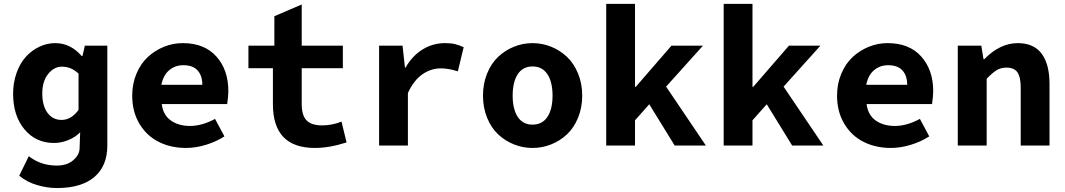

<svg xmlns="http://www.w3.org/2000/svg" viewBox="-20 -743 5436 980"><path d="M270 216.8Q222.2 216.8 170.2 201.9Q118.2 187 78.1 153.8L127 54.2Q187.5 102.1 270 102.1Q321.8 102.1 353.5 75Q385.3 47.9 386.2 15.1L389.2 -67.9Q364.7 -42.5 328.1 -27.8Q291.5 -13.2 255.9 -13.2Q162.6 -13.2 104.7 -83Q46.9 -152.8 46.9 -264.2Q46.9 -321.3 64.5 -370.6Q82 -419.9 111.8 -452.9Q141.6 -485.8 180.7 -504.4Q219.7 -522.9 262.2 -522.9Q339.8 -522.9 397 -457H400.9L413.1 -509.8H527.8V0Q527.8 104 461.7 160.4Q395.5 216.8 270 216.8ZM293.9 -130.9Q343.8 -130.9 380.9 -182.1V-367.2Q343.8 -402.8 295.9 -402.8Q255.9 -402.8 225.8 -365.5Q195.8 -328.1 195.8 -266.1Q195.8 -202.6 222.7 -166.7Q249.5 -130.9 293.9 -130.9Z M929.7 12.2Q852.1 12.2 790.3 -18.8Q728.5 -49.8 691.7 -111.3Q654.8 -172.9 654.8 -254.9Q654.8 -315.4 676.5 -366.9Q698.2 -418.5 734.4 -451.9Q770.5 -485.4 816.7 -504.2Q862.8 -522.9 912.6 -522.9Q1023.4 -522.9 1084.5 -454.6Q1145.5 -386.2 1145.5 -277.8Q1145.5 -251.5 1139.6 -211.9H805.7Q812.5 -155.8 852.1 -127.9Q891.6 -100.1 949.7 -100.1Q1011.2 -100.1 1077.6 -136.2L1125.5 -46.9Q1083 -19.5 1030.8 -3.7Q978.5 12.2 929.7 12.2ZM803.7 -310.1H1012.7Q1012.7 -356.9 988.5 -383.5Q964.4 -410.2 915.5 -410.2Q874 -410.2 843.8 -384.8Q813.5 -359.4 803.7 -310.1Z M1587.4 12.2Q1373 12.2 1373 -210.9V-395H1248V-509.8H1380.4V-660.2L1520 -720.2V-509.8H1730V-395H1520V-211.9Q1520 -153.8 1544.9 -128.4Q1569.8 -103 1624 -103Q1674.3 -103 1723.1 -122.1L1749 -16.1Q1661.1 12.2 1587.4 12.2Z M1915 0V-509.8H2034.7L2046.9 -397.9H2049.8Q2085.4 -459.5 2137.9 -491.2Q2190.4 -522.9 2251 -522.9Q2281.7 -522.9 2302 -518.1Q2322.3 -513.2 2346.7 -502L2316.9 -378.9Q2295.4 -385.3 2287.4 -387.2Q2279.3 -389.2 2262.9 -391.6Q2246.6 -394 2229 -394Q2179.7 -394 2135.7 -363.5Q2091.8 -333 2062 -268.1V0Z M2793 -5.9Q2747.6 12.2 2698.2 12.2Q2648.9 12.2 2603.5 -5.9Q2558.1 -23.9 2522.7 -57.1Q2487.3 -90.3 2466.3 -141.8Q2445.3 -193.4 2445.3 -254.9Q2445.3 -316.4 2466.3 -367.9Q2487.3 -419.4 2522.7 -452.9Q2558.1 -486.3 2603.5 -504.6Q2648.9 -522.9 2698.2 -522.9Q2747.6 -522.9 2793 -504.6Q2838.4 -486.3 2873.8 -452.9Q2909.2 -419.4 2930.4 -367.9Q2951.7 -316.4 2951.7 -254.9Q2951.7 -193.4 2930.4 -141.8Q2909.2 -90.3 2873.8 -57.1Q2838.4 -23.9 2793 -5.9ZM2800.3 -254.9Q2800.3 -324.2 2774.2 -364Q2748 -403.8 2698.2 -403.8Q2648.4 -403.8 2622.6 -364Q2596.7 -324.2 2596.7 -254.9Q2596.7 -186 2622.6 -146.5Q2648.4 -106.9 2698.2 -106.9Q2748 -106.9 2774.2 -146.5Q2800.3 -186 2800.3 -254.9Z M3074.2 0V-723.1H3221.2V-299.8H3225.1L3407.2 -509.8H3567.9L3379.9 -300.8L3583 0H3423.8L3293.9 -210.9L3221.2 -128.9V0Z M3673.8 0V-723.1H3820.8V-299.8H3824.7L4006.8 -509.8H4167.5L3979.5 -300.8L4182.6 0H4023.4L3893.6 -210.9L3820.8 -128.9V0Z M4527.3 12.2Q4449.7 12.2 4387.9 -18.8Q4326.2 -49.8 4289.3 -111.3Q4252.4 -172.9 4252.4 -254.9Q4252.4 -315.4 4274.2 -366.9Q4295.9 -418.5 4332 -451.9Q4368.2 -485.4 4414.3 -504.2Q4460.4 -522.9 4510.3 -522.9Q4621.1 -522.9 4682.1 -454.6Q4743.2 -386.2 4743.2 -277.8Q4743.2 -251.5 4737.3 -211.9H4403.3Q4410.2 -155.8 4449.7 -127.9Q4489.3 -100.1 4547.4 -100.1Q4608.9 -100.1 4675.3 -136.2L4723.1 -46.9Q4680.7 -19.5 4628.4 -3.7Q4576.2 12.2 4527.3 12.2ZM4401.4 -310.1H4610.4Q4610.4 -356.9 4586.2 -383.5Q4562 -410.2 4513.2 -410.2Q4471.7 -410.2 4441.4 -384.8Q4411.1 -359.4 4401.4 -310.1Z M4868.7 0V-509.8H4988.8L5000 -440.9H5003.9Q5084 -522.9 5174.8 -522.9Q5256.8 -522.9 5296.9 -468.8Q5336.9 -414.6 5336.9 -314.9V0H5189.9V-295.9Q5189.9 -349.6 5173.3 -373.8Q5156.7 -397.9 5116.7 -397.9Q5088.4 -397.9 5066.7 -384.5Q5044.9 -371.1 5016.1 -340.8V0Z"/></svg>

Font: Office Code Pro Bold
Style: Regular
Weight: 700
Designer: Nathan Rutzky & Paul D. Hunt
Foundry: Adobe Systems Incorporated
Version: Version 1.004;PS 001.004;hotconv 1.0.70;makeotf.lib2.5.58329